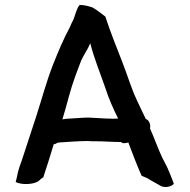

<svg xmlns="http://www.w3.org/2000/svg" viewBox="-20 -742 762 772"><path d="M43 -10C68 2 111 0 132 -12L141 -19C144 -23 149 -26 154 -29C168 -72 183 -117 196 -162C205 -162 207 -168 216 -169C250 -171 295 -175 333 -175C342 -174 353 -174 365 -174C400 -174 432 -171 465 -171C469 -169 473 -167 477 -166C483 -166 491 -168 496 -169C513 -124 530 -79 549 -36C561 -29 571 -28 581 -20C594 -13 609 -4 622 3C639 16 670 9 679 -3C674 -16 670 -28 664 -42L652 -70C644 -85 639 -95 632 -109C614 -147 601 -186 583 -226C587 -240 580 -259 566 -264C553 -290 542 -315 530 -340C507 -389 492 -441 472 -492C451 -545 423 -616 405 -671L404 -675C387 -688 371 -701 352 -712C341 -716 322 -721 307 -722H300C289 -710 282 -681 276 -665L268 -649C266 -644 263 -639 261 -633C235 -585 213 -532 192 -479C166 -412 147 -340 124 -269C105 -210 85 -150 66 -92C58 -71 52 -53 48 -30ZM231 -262C240 -293 249 -323 257 -354C271 -407 289 -453 307 -500C318 -523 333 -544 343 -568C358 -508 384 -445 403 -390C417 -345 436 -304 455 -265H440C435 -264 430 -264 425 -265C400 -265 368 -268 342 -269C327 -270 289 -267 274 -266C260 -265 245 -265 231 -262Z"/></svg>

Font: Hussar Pisanka
Style: Regular
Weight: 400
Designer: Robert Jablonski
Foundry: Cannot Into Space Fonts
Version: Version 1.070